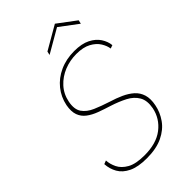

<svg xmlns="http://www.w3.org/2000/svg" viewBox="-266 -981 1077 1077"><g transform="rotate(-45 272.0 -442.5)"><path d="M56 -147Q57 -118 72 -87Q87 -56 124 -35Q161 -14 230 -14Q324 -14 379.5 -57Q435 -100 449 -168Q459 -221 439.5 -254.5Q420 -288 380.5 -308.5Q341 -329 291 -345Q252 -357 217 -370Q182 -383 157 -402Q132 -421 121.5 -450Q111 -479 119 -523Q130 -577 163.5 -618.5Q197 -660 248.5 -683.5Q300 -707 364 -707Q423 -707 460.5 -688Q498 -669 517 -639.5Q536 -610 539 -579L519 -572Q516 -596 499.5 -623Q483 -650 449 -668.5Q415 -687 361 -687Q310 -687 264 -668.5Q218 -650 185 -614Q152 -578 142 -527Q132 -475 152.5 -445.5Q173 -416 213.5 -398.5Q254 -381 304 -365Q344 -353 378 -337.5Q412 -322 436 -300.5Q460 -279 470 -247Q480 -215 471 -170Q462 -123 433.5 -82.5Q405 -42 354 -17.5Q303 7 227 7Q158 7 116.5 -13Q75 -33 56 -66.5Q37 -100 35 -139ZM499 -789 391 -870 251 -789 256 -811 396 -892 504 -811Z"/></g></svg>

Font: Albert Sans Thin
Style: Italic
Weight: 250
Italic angle: -11.25°
Designer: Andreas Rasmussen
Foundry: a.Foundry
Version: Version 1.025